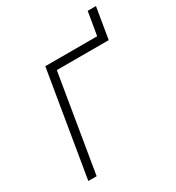

<svg xmlns="http://www.w3.org/2000/svg" viewBox="-162 -766 794 866"><g transform="rotate(-30 234.5 -333.0)"><path d="M468.8 -666.2 441.8 -504.3H171.5L87.7 0H44.4L135.3 -545.5H405.5L425.8 -666.2Z"/></g></svg>

Font: Inter UI Extra Light
Style: Italic
Weight: 200
Italic angle: -9.39999°
Designer: Rasmus Andersson
Foundry: rsms
Version: 3.2;8d6f07862